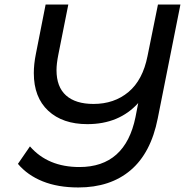

<svg xmlns="http://www.w3.org/2000/svg" viewBox="-20 -720 827 846"><path d="M775 -700 675 -198Q645 -46 555.5 30Q466 106 325 106Q235 106 168 79Q101 52 59 2L112 -75Q191 16 330 16Q532 16 577 -204L589 -266Q505 -173 365 -173Q256 -173 192.5 -232Q129 -291 129 -398Q129 -437 138 -482L181 -700H281L237 -479Q229 -439 229 -411Q229 -337 271 -299.5Q313 -262 392 -262Q483 -262 546 -314.5Q609 -367 630 -473L676 -700Z"/></svg>

Font: Montserrat Alternates Medium
Style: Italic
Weight: 500
Italic angle: -11.3°
Designer: Julieta Ulanovsky
Foundry: Julieta Ulanovsky
Version: Version 7.200